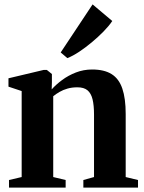

<svg xmlns="http://www.w3.org/2000/svg" viewBox="-20 -853 657 873"><path d="M78.5 -48V-439L18.5 -459V-497L178.5 -535H193L216 -516.5V-478L215 -446.5Q234.5 -468.5 262.5 -489.2Q290.5 -510 325.2 -523.5Q360 -537 399 -537Q454 -537 487.5 -516Q521 -495 536.2 -450.2Q551.5 -405.5 551.5 -334.5V-48L607.5 -34.5V0H359V-34.5L407.5 -48V-332.5Q407.5 -374 400.8 -401.5Q394 -429 377.8 -442.5Q361.5 -456 332 -456Q307 -456 287 -450.2Q267 -444.5 251 -435.2Q235 -426 222 -415.5V-48L278.5 -34.5V0H21V-34.5ZM286 -589 256 -614.5 401 -833 490.5 -757.5Q475.5 -735 450.8 -709.8Q426 -684.5 397.2 -660.5Q368.5 -636.5 339.8 -617.5Q311 -598.5 287 -589Z"/></svg>

Font: Merriweather 96pt
Style: Bold
Weight: 700
Version: Version 2.100